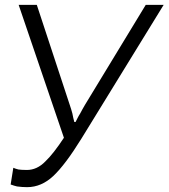

<svg xmlns="http://www.w3.org/2000/svg" viewBox="-20 -761 696 793"><path d="M35 -68 24 1C34 5 43 7 50 9C64 11 78 12 92 12C132 12 168 -4 200 -34C234 -66 272 -117 316 -188L656 -741H582L331 -328C324 -315 316 -303 311 -292C303 -280 298 -268 292 -257H287C284 -268 281 -280 279 -292C276 -304 272 -316 268 -328L132 -741H57L244 -192C215 -148 190 -116 168 -95C144 -70 118 -59 91 -59C74 -59 63 -60 56 -61C49 -63 41 -65 35 -68Z"/></svg>

Font: Cheyenne Sans Light
Style: Italic
Weight: 300
Italic angle: -8.13011°
Designer: The Public Sans project authors (U.S. Web Design System), Libre Franklin designed by Pablo Impallari and Rodrigo Fuenzal
Foundry: The Cheyenne Sans Project Authors
Version: Version 2.007